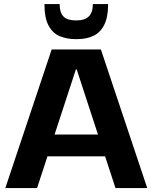

<svg xmlns="http://www.w3.org/2000/svg" viewBox="-20 -950 771 970"><path d="M241 -700H489.7L723.8 0H563.4L367.4 -599.5H363.4L167.3 0H6.9ZM188.8 -270.3H541.4V-160.1H188.8ZM359.8 -752.4Q318.6 -752.4 282.9 -766.8Q247.2 -781.1 225.9 -819.7Q204.6 -858.4 204.6 -929.5H281.5Q281.5 -895.3 292.4 -877.4Q303.4 -859.5 321.6 -853.3Q339.8 -847.1 359.8 -847.1H369.4Q407.8 -847.1 428.5 -866.9Q449.2 -886.8 449.2 -929.5H526.2Q526.2 -864 506.9 -825.1Q487.6 -786.2 452.7 -769.3Q417.8 -752.4 370.9 -752.4Z"/></svg>

Font: Pathway Extreme 8pt Thin
Style: Regular
Weight: 100
Version: Version 1.001;gftools[0.9.26]